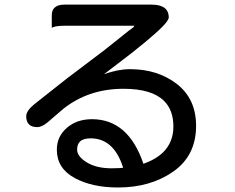

<svg xmlns="http://www.w3.org/2000/svg" viewBox="-20 -768 1040 851"><path d="M381.8 -154.8Q348.6 -154.8 334 -140.1Q321.8 -127.9 321.8 -104.5Q321.8 -75.2 363.8 -48.8Q406.7 -22 474.6 -22L508.3 -22.9L525.9 -24.4Q484.9 -154.8 381.8 -154.8ZM440.9 -439Q502.9 -461.4 556.6 -461.4Q678.7 -461.4 763.7 -396Q849.1 -329.6 849.1 -210Q849.1 -78.1 747.6 -7.3Q647 63 502.9 63Q388.2 63 311 21Q231.9 -22 231.9 -104.5Q231.9 -162.6 276.1 -201.2Q320.3 -239.7 387.7 -239.7Q548.8 -239.7 615.7 -42Q671.9 -62 704.1 -94.2Q748.5 -138.7 748.5 -207Q748.5 -279.8 707.5 -320.3Q653.8 -374.5 527.3 -374.5Q373 -374.5 261.2 -286.1L191.9 -226.6Q166 -204.6 144.5 -204.6Q120.6 -204.6 108.4 -216.8Q96.2 -229 96.2 -252.9Q96.2 -276.9 132.3 -306.2L276.9 -420.4L444.8 -547.4L549.8 -631.3Q564.9 -641.6 571.8 -647.9L575.7 -653.3Q574.7 -653.8 573.2 -653.8H265.6Q231.4 -653.8 216.8 -647.9L209.5 -645V-700.7Q209.5 -721.7 221.2 -733.4Q235.4 -747.6 265.6 -747.6H650.4Q694.8 -747.6 714.4 -728.5Q728 -714.4 728 -691.4Q728 -684.6 720.7 -673.8Q695.3 -636.7 562 -531.7Z"/></svg>

Font: YuPearl-Medium
Style: Medium
Weight: 500
Designer: Max Yao
Foundry: Max-Everyday
Version: Version 1.011; ttfautohint (v1.8.3)